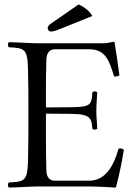

<svg xmlns="http://www.w3.org/2000/svg" viewBox="-20 -840 607 865"><path d="M304 -357 187 -356C187 -356 186 -492 189 -574C190 -598 202 -618 226 -618H382C457 -618 472 -565 494 -496C505 -494 507 -496 515 -499C516 -500 517 -500 518 -501C513 -542 498 -641 496 -649C496 -651 495 -652 492 -652C475 -649 466 -645 442 -645H150C120 -645 70 -649 20 -650C14 -644 14 -633 20 -627C90 -624 103 -619 106 -536C108 -454 108 -404 108 -321C108 -238 108 -191 106 -109C103 -26 90 -21 20 -18C14 -12 14 -1 20 5C69 4 122 0 152 0H374C422 0 502 5 502 5C516 -45 530 -114 538 -165C537 -166 536 -166 535 -167C528 -171 526 -173 514 -170C494 -98 458 -26 382 -26H226C204 -26 190 -42 189 -69C186 -153 187 -328 187 -328L304 -327C389 -326 393 -305 396 -260C402 -254 412 -254 418 -260C417 -295 414 -308 414 -338C414 -372 417 -394 418 -424C412 -430 402 -430 396 -424C393 -369 389 -358 304 -357ZM334 -820 210 -734C197 -725 195 -720 195 -713C195 -705 201 -698 210 -698C219 -698 231 -701 252 -710L396 -768C384 -789 363 -807 334 -820Z"/></svg>

Font: Libertinus Serif Display
Style: Regular
Weight: 400
Designer: Philipp H. Poll, Khaled Hosny
Foundry: Caleb Maclennan
Version: Version 7.050;RELEASE